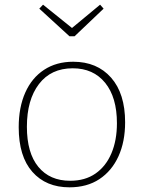

<svg xmlns="http://www.w3.org/2000/svg" viewBox="-20 -794 614 821"><path d="M293 -530Q395 -530 455 -462Q515 -394 515 -271Q515 -188 486.5 -125.5Q458 -63 405 -28Q352 7 277 7Q177 7 118.5 -59Q60 -125 60 -250Q60 -335 88 -398Q116 -461 168.5 -495.5Q221 -530 293 -530ZM291 -502Q198 -502 146.5 -434.5Q95 -367 95 -252Q95 -140 144 -80.5Q193 -21 280 -21Q344 -21 388.5 -52Q433 -83 456.5 -138.5Q480 -194 480 -267Q480 -378 429.5 -440Q379 -502 291 -502ZM408 -774 423 -757 299 -639H277L148 -757L164 -774L297 -667H279Z"/></svg>

Font: Bitter Thin ExtraLight
Style: Regular
Weight: 250
Version: Version 2.002